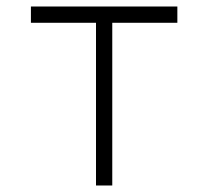

<svg xmlns="http://www.w3.org/2000/svg" viewBox="-20 -570 640 590"><path d="M275 0V-500H75V-550H525V-500H325V0Z"/></svg>

Font: Pitagon Sans Mono Thin
Style: Regular
Weight: 100
Monospace: yes
Designer: Travis Tran
Foundry: Pitagon
Version: Version 1.001; ttfautohint (v1.8.4.7-5d5b);gftools[0.9.26]